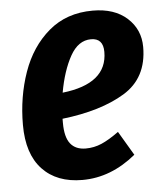

<svg xmlns="http://www.w3.org/2000/svg" viewBox="-45 -586 545 643"><g transform="rotate(-5 227.0 -265.0)"><path d="M448 -410Q448 -306 368 -257.5Q288 -209 158 -194V-180Q158 -132 175.5 -110Q193 -88 227 -88Q255 -88 280.5 -99Q306 -110 339 -134L387 -53Q303 16 207 16Q121 16 72.5 -35.5Q24 -87 24 -185Q24 -279 53 -361.5Q82 -444 142 -495Q202 -546 290 -546Q363 -546 405.5 -507.5Q448 -469 448 -410ZM317 -405Q317 -451 276 -451Q233 -451 206 -402.5Q179 -354 166 -281Q317 -298 317 -405Z"/></g></svg>

Font: Fira Sans Compressed SemiBold
Style: Italic
Weight: 600
Width: 1
Italic angle: -8°
Designer: bBox Type GmbH & Carrois Corporate GbR & Edenspiekermann AG
Foundry: bBox Type GmbH & Carrois Corporate GbR & Edenspiekermann AG
Version: Version 4.301